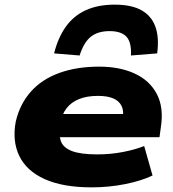

<svg xmlns="http://www.w3.org/2000/svg" viewBox="-20 -796 747 827"><path d="M375 11Q251 11 172.5 -24.5Q94 -60 63 -124.5Q32 -189 48 -273Q66 -349 113.5 -402Q161 -455 236 -482Q311 -509 407 -509Q495 -509 559.5 -479.5Q624 -450 655 -392Q686 -334 673 -249L667 -205H204L219 -305H534L509 -286Q514 -320 503 -341Q492 -362 467 -372.5Q442 -383 402 -383Q355 -383 321 -369.5Q287 -356 266.5 -329.5Q246 -303 239 -262V-259Q232 -217 242 -188.5Q252 -160 289.5 -145.5Q327 -131 399 -131Q457 -131 510.5 -141.5Q564 -152 601 -167L637 -40Q589 -17 519 -3Q449 11 375 11ZM323 -557 213 -566Q230 -634 263.5 -681Q297 -728 349.5 -752Q402 -776 474 -776Q547 -776 590 -751.5Q633 -727 649.5 -680.5Q666 -634 657 -566L544 -557Q547 -614 524.5 -638Q502 -662 452 -662Q402 -662 371.5 -638Q341 -614 323 -557Z"/></svg>

Font: Nunito Sans 10pt Expanded Black
Style: Italic
Weight: 900
Width: 7
Italic angle: -9°
Designer: Vernon Adams
Foundry: Vernon Adams
Version: Version 3.101;gftools[0.9.27]